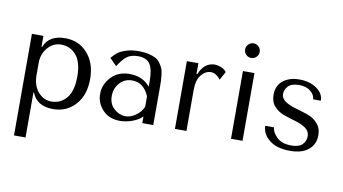

<svg xmlns="http://www.w3.org/2000/svg" viewBox="-89 -929 2492 1396"><g transform="rotate(10 1157.0 -231.0)"><path d="M80 250V-500H165V-419H169Q206 -511 325 -511Q426 -511 490 -439Q554 -367 554 -249Q554 -131 490 -59.5Q426 12 325 12Q206 12 169 -82H165V250ZM165 -300V-213Q165 -134 205.5 -87Q246 -40 304 -40Q372 -40 415.5 -92Q459 -144 459 -251Q459 -357 415.5 -408.5Q372 -460 304 -460Q246 -460 205.5 -413.5Q165 -367 165 -300Z M868 -511Q909 -511 940.5 -503.5Q972 -496 992.5 -485.5Q1013 -475 1027.5 -454.5Q1042 -434 1049 -418Q1056 -402 1059.5 -372Q1063 -342 1063.5 -324.5Q1064 -307 1064 -273V0H983V-49Q955 -21 909.5 -4.5Q864 12 819 12Q738 12 691 -39Q644 -90 644 -157Q644 -226 695 -281Q746 -336 831 -336Q928 -336 983 -269V-312Q983 -397 957.5 -435.5Q932 -474 869 -474Q817 -474 786.5 -450.5Q756 -427 724 -375L672 -427Q696 -454 713.5 -468.5Q731 -483 772 -497Q813 -511 868 -511ZM983 -121V-198Q943 -293 858 -293Q801 -293 765.5 -252.5Q730 -212 730 -156Q730 -97 769 -62.5Q808 -28 853 -28Q891 -28 928.5 -54.5Q966 -81 983 -121Z M1224 -500H1309V-420H1315Q1351 -511 1431 -511Q1448 -511 1474 -501.5Q1500 -492 1516 -471L1482 -409Q1471 -425 1451.5 -438.5Q1432 -452 1411 -452Q1372 -452 1340.5 -414.5Q1309 -377 1309 -302V0H1224Z M1638 -500H1723V0H1638ZM1642 -620Q1626 -636 1626 -658Q1626 -680 1642 -696Q1658 -712 1680 -712Q1702 -712 1718 -696Q1734 -680 1734 -658Q1734 -636 1718 -620Q1702 -604 1680 -604Q1658 -604 1642 -620Z M2233 -386H2176Q2176 -417 2144.5 -444Q2113 -471 2058 -471Q2003 -471 1978.5 -445Q1954 -419 1954 -387Q1954 -354 1985.5 -333Q2017 -312 2061.5 -299.5Q2106 -287 2151 -272Q2196 -257 2227.5 -222.5Q2259 -188 2259 -135Q2259 -68 2211 -28Q2163 12 2074 12Q1977 12 1922 -32Q1867 -76 1867 -136H1932Q1932 -103 1969 -65.5Q2006 -28 2077 -28Q2135 -28 2159.5 -54Q2184 -80 2184 -114Q2184 -151 2153.5 -173Q2123 -195 2079.5 -207.5Q2036 -220 1992 -235Q1948 -250 1917.5 -283Q1887 -316 1887 -369Q1887 -437 1933.5 -474Q1980 -511 2054 -511Q2129 -511 2181 -475.5Q2233 -440 2233 -386Z"/></g></svg>

Font: Tenor Sans
Style: Regular
Weight: 400
Designer: Denis Masharov
Foundry: Denis Masharov
Version: Version 1.1